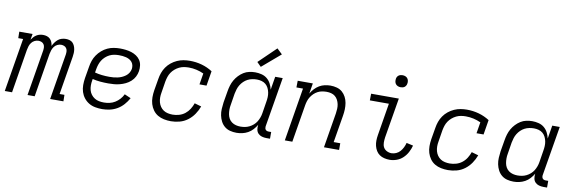

<svg xmlns="http://www.w3.org/2000/svg" viewBox="-54 -1196 4907 1638"><g transform="rotate(10 2400.0 -377.0)"><path d="M524 0H409L475 -398Q477 -413 476 -426.5Q475 -440 467.5 -451Q460 -462 447.5 -467Q435 -472 421 -472Q405 -472 388.5 -464Q372 -456 361.5 -441.5Q351 -427 345.5 -410.5Q340 -394 337 -378L275 0H213L279 -398Q281 -413 280 -426.5Q279 -440 271.5 -451Q264 -462 251.5 -467Q239 -472 225 -472Q208 -472 192 -464Q176 -456 165 -441.5Q154 -427 149 -410.5Q144 -394 141 -378L79 0H16L93 -464H51L50 -520H165L156 -469Q165 -482 175.5 -493.5Q186 -505 199 -513Q212 -521 227 -524.5Q242 -528 256 -528Q273 -528 289 -523Q305 -518 316.5 -506.5Q328 -495 334 -480Q340 -465 342 -448Q350 -465 361 -480Q372 -495 386 -506.5Q400 -518 418 -523Q436 -528 453 -528Q469 -528 485 -523.5Q501 -519 511.5 -508.5Q522 -498 528.5 -483.5Q535 -469 537.5 -453.5Q540 -438 539.5 -421.5Q539 -405 536 -388L481 -56H523Z M861 8Q830 8 800 2.5Q770 -3 745 -18Q720 -33 702 -56Q684 -79 675 -107Q666 -135 666 -166Q666 -197 671 -228L688 -328Q692 -355 701 -381.5Q710 -408 726.5 -432Q743 -456 765.5 -475.5Q788 -495 814 -507Q840 -519 867.5 -523.5Q895 -528 922 -528Q947 -528 972.5 -525Q998 -522 1021.5 -514.5Q1045 -507 1065 -493.5Q1085 -480 1098 -460.5Q1111 -441 1114.5 -416Q1118 -391 1114 -365Q1110 -340 1098 -316.5Q1086 -293 1066 -275Q1046 -257 1022 -245.5Q998 -234 973 -227.5Q948 -221 923.5 -219Q899 -217 874 -217Q839 -217 804.5 -220Q770 -223 737 -231L735 -219Q731 -197 731 -175Q731 -153 736.5 -133Q742 -113 754.5 -96.5Q767 -80 784.5 -69Q802 -58 823 -54Q844 -50 866 -50Q890 -50 914.5 -55.5Q939 -61 961 -74.5Q983 -88 1000.5 -107.5Q1018 -127 1029 -150L1084 -126Q1067 -95 1043.5 -68.5Q1020 -42 990 -24.5Q960 -7 926.5 0.5Q893 8 861 8ZM874 -274Q891 -274 909 -275.5Q927 -277 945 -281Q963 -285 980 -292.5Q997 -300 1012.5 -311.5Q1028 -323 1038 -339.5Q1048 -356 1051 -374Q1053 -390 1049.5 -405.5Q1046 -421 1036.5 -432.5Q1027 -444 1014 -451.5Q1001 -459 985.5 -463Q970 -467 954.5 -468.5Q939 -470 922 -470Q902 -470 881.5 -466.5Q861 -463 842 -453.5Q823 -444 806.5 -429Q790 -414 779 -396Q768 -378 761.5 -358Q755 -338 752 -319L747 -289Q777 -281 809 -277.5Q841 -274 874 -274Z M1456 8Q1425 8 1395.5 2Q1366 -4 1341.5 -18.5Q1317 -33 1300 -56.5Q1283 -80 1274.5 -108Q1266 -136 1266 -166.5Q1266 -197 1271 -228L1288 -328Q1292 -355 1301.5 -382Q1311 -409 1327.5 -433Q1344 -457 1367.5 -476Q1391 -495 1418 -507Q1445 -519 1472.5 -523.5Q1500 -528 1527 -528Q1581 -528 1631 -514Q1681 -500 1724 -472L1703 -344H1642L1658 -441Q1628 -455 1595 -462.5Q1562 -470 1528 -470Q1507 -470 1486 -466.5Q1465 -463 1445.5 -453.5Q1426 -444 1409 -429.5Q1392 -415 1380 -397Q1368 -379 1361.5 -359Q1355 -339 1351 -318L1335 -218Q1331 -197 1331 -175.5Q1331 -154 1336.5 -134Q1342 -114 1353.5 -97.5Q1365 -81 1381.5 -70Q1398 -59 1419 -54.5Q1440 -50 1461 -50Q1488 -50 1516 -58Q1544 -66 1567 -84Q1590 -102 1605.5 -127Q1621 -152 1630 -178L1689 -161Q1676 -125 1653.5 -92Q1631 -59 1599.5 -35.5Q1568 -12 1530.5 -2Q1493 8 1456 8Z M2024 8Q1995 8 1968 1Q1941 -6 1920.5 -23Q1900 -40 1887.5 -64Q1875 -88 1869.5 -115Q1864 -142 1865.5 -170.5Q1867 -199 1871 -228L1888 -328Q1892 -353 1899.5 -378Q1907 -403 1920 -426Q1933 -449 1952 -469Q1971 -489 1993.5 -503Q2016 -517 2042 -522.5Q2068 -528 2093 -528Q2121 -528 2148.5 -521Q2176 -514 2196.5 -497Q2217 -480 2229.5 -456Q2242 -432 2248 -405L2267 -520H2332L2260 -89Q2259 -81 2260.5 -73.5Q2262 -66 2266.5 -60.5Q2271 -55 2278 -52.5Q2285 -50 2293 -50H2315V8H2283Q2263 8 2244 2.5Q2225 -3 2212 -16.5Q2199 -30 2195.5 -49.5Q2192 -69 2195 -89L2196 -92Q2182 -69 2164 -49Q2146 -29 2122.5 -16Q2099 -3 2073.5 2.5Q2048 8 2024 8ZM2048 -50Q2068 -50 2087 -53.5Q2106 -57 2124.5 -66Q2143 -75 2159 -89Q2175 -103 2185.5 -120Q2196 -137 2203 -156Q2210 -175 2213 -194L2229 -294Q2233 -316 2234 -337Q2235 -358 2231 -378Q2227 -398 2218 -416Q2209 -434 2194 -446.5Q2179 -459 2159 -464.5Q2139 -470 2118 -470Q2098 -470 2077.5 -466Q2057 -462 2038.5 -452.5Q2020 -443 2004.5 -428Q1989 -413 1978 -395Q1967 -377 1961 -357.5Q1955 -338 1951 -318L1935 -218Q1931 -198 1931 -177Q1931 -156 1934.5 -136.5Q1938 -117 1947.5 -100Q1957 -83 1973 -71.5Q1989 -60 2008.5 -55Q2028 -50 2048 -50ZM2131 -582 2095 -618 2244 -762 2290 -718Z M2442 0 2518 -462H2461L2462 -520H2593L2578 -429Q2591 -452 2609 -471.5Q2627 -491 2649 -504Q2671 -517 2696 -522.5Q2721 -528 2745 -528Q2774 -528 2801 -520.5Q2828 -513 2847.5 -496Q2867 -479 2879.5 -455Q2892 -431 2896.5 -404Q2901 -377 2900 -349Q2899 -321 2894 -292L2855 -58H2912V0H2781L2831 -302Q2834 -322 2835 -342.5Q2836 -363 2832 -382.5Q2828 -402 2819 -419Q2810 -436 2795.5 -448Q2781 -460 2761.5 -465Q2742 -470 2722 -470Q2703 -470 2683 -466.5Q2663 -463 2645 -453.5Q2627 -444 2612.5 -430Q2598 -416 2587 -399Q2576 -382 2570 -363Q2564 -344 2561 -326L2507 0Z M3351 8Q3327 8 3304 2.5Q3281 -3 3263 -15.5Q3245 -28 3233.5 -47Q3222 -66 3216.5 -88.5Q3211 -111 3211.5 -134.5Q3212 -158 3216 -182L3262 -462H3097L3098 -520H3338L3280 -173Q3277 -151 3277 -128.5Q3277 -106 3286.5 -88Q3296 -70 3315.5 -60Q3335 -50 3357 -50Q3377 -50 3397 -59Q3417 -68 3431 -84Q3445 -100 3454.5 -119.5Q3464 -139 3469 -159L3527 -146Q3519 -116 3504 -87.5Q3489 -59 3465.5 -36.5Q3442 -14 3411.5 -3Q3381 8 3351 8ZM3336 -618Q3323 -618 3312 -622.5Q3301 -627 3293.5 -636Q3286 -645 3284 -657.5Q3282 -670 3284 -683Q3285 -691 3290 -699.5Q3295 -708 3302.5 -713Q3310 -718 3318.5 -720Q3327 -722 3335 -722Q3348 -722 3359.5 -717.5Q3371 -713 3378 -704Q3385 -695 3387.5 -682.5Q3390 -670 3387 -657Q3386 -649 3381 -640.5Q3376 -632 3369 -627Q3362 -622 3353 -620Q3344 -618 3336 -618Z M3856 8Q3825 8 3795.5 2Q3766 -4 3741.5 -18.5Q3717 -33 3700 -56.5Q3683 -80 3674.5 -108Q3666 -136 3666 -166.5Q3666 -197 3671 -228L3688 -328Q3692 -355 3701.5 -382Q3711 -409 3727.5 -433Q3744 -457 3767.5 -476Q3791 -495 3818 -507Q3845 -519 3872.5 -523.5Q3900 -528 3927 -528Q3981 -528 4031 -514Q4081 -500 4124 -472L4103 -344H4042L4058 -441Q4028 -455 3995 -462.5Q3962 -470 3928 -470Q3907 -470 3886 -466.5Q3865 -463 3845.5 -453.5Q3826 -444 3809 -429.5Q3792 -415 3780 -397Q3768 -379 3761.5 -359Q3755 -339 3751 -318L3735 -218Q3731 -197 3731 -175.5Q3731 -154 3736.5 -134Q3742 -114 3753.5 -97.5Q3765 -81 3781.5 -70Q3798 -59 3819 -54.5Q3840 -50 3861 -50Q3888 -50 3916 -58Q3944 -66 3967 -84Q3990 -102 4005.5 -127Q4021 -152 4030 -178L4089 -161Q4076 -125 4053.5 -92Q4031 -59 3999.5 -35.5Q3968 -12 3930.5 -2Q3893 8 3856 8Z M4424 8Q4395 8 4368 1Q4341 -6 4320.5 -23Q4300 -40 4287.5 -64Q4275 -88 4269.5 -115Q4264 -142 4265.5 -170.5Q4267 -199 4271 -228L4288 -328Q4292 -353 4299.5 -378Q4307 -403 4320 -426Q4333 -449 4352 -469Q4371 -489 4393.5 -503Q4416 -517 4442 -522.5Q4468 -528 4493 -528Q4521 -528 4548.5 -521Q4576 -514 4596.5 -497Q4617 -480 4629.5 -456Q4642 -432 4648 -405L4667 -520H4732L4660 -89Q4659 -81 4660.5 -73.5Q4662 -66 4666.5 -60.5Q4671 -55 4678 -52.5Q4685 -50 4693 -50H4715V8H4683Q4663 8 4644 2.5Q4625 -3 4612 -16.5Q4599 -30 4595.5 -49.5Q4592 -69 4595 -89L4596 -92Q4582 -69 4564 -49Q4546 -29 4522.5 -16Q4499 -3 4473.5 2.5Q4448 8 4424 8ZM4448 -50Q4468 -50 4487 -53.5Q4506 -57 4524.5 -66Q4543 -75 4559 -89Q4575 -103 4585.5 -120Q4596 -137 4603 -156Q4610 -175 4613 -194L4629 -294Q4633 -316 4634 -337Q4635 -358 4631 -378Q4627 -398 4618 -416Q4609 -434 4594 -446.5Q4579 -459 4559 -464.5Q4539 -470 4518 -470Q4498 -470 4477.5 -466Q4457 -462 4438.5 -452.5Q4420 -443 4404.5 -428Q4389 -413 4378 -395Q4367 -377 4361 -357.5Q4355 -338 4351 -318L4335 -218Q4331 -198 4331 -177Q4331 -156 4334.5 -136.5Q4338 -117 4347.5 -100Q4357 -83 4373 -71.5Q4389 -60 4408.5 -55Q4428 -50 4448 -50Z"/></g></svg>

Font: Iosevka HT Light Extended
Style: Italic
Weight: 300
Width: 7
Italic angle: -9°
Monospace: yes
Designer: Belleve Invis
Foundry: Belleve Invis
Version: Version 32.3.0; ttfautohint (v1.8.4)